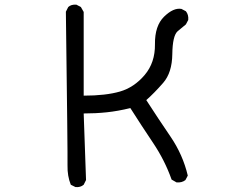

<svg xmlns="http://www.w3.org/2000/svg" viewBox="-20 -780 1040 819"><path d="M302 18 282 8Q267 -29 268 -74.5Q269 -120 261 -730L271 -750Q284 -762 306 -760L325 -750L337 -729V-372Q431 -372 491.5 -389.5Q552 -407 597 -460Q642 -513 641 -591.5Q640 -670 680 -709Q720 -748 754 -742L773 -732Q785 -717 783 -695L773 -676Q760 -666 738 -647Q716 -628 715 -549Q714 -470 676 -426.5Q638 -383 604 -353Q655 -274 707.5 -197Q760 -120 781 -31L771 -12Q756 0 733 -2L712 -14Q683 -96 633 -170.5Q583 -245 536 -319Q483 -306 435.5 -301Q388 -296 337 -296L347 -12L337 8Q323 20 302 18Z"/></svg>

Font: Kosefont JP
Style: Regular
Weight: 400
Designer: Nozomi Seto 瀬戸のぞみ
Version: Version 3.00;June 19, 2020